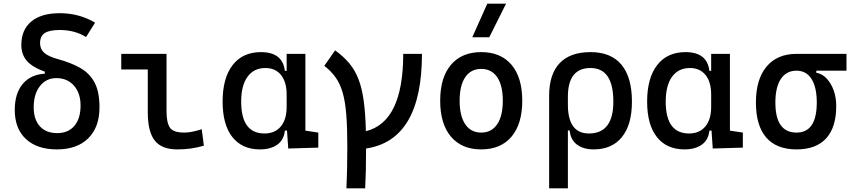

<svg xmlns="http://www.w3.org/2000/svg" viewBox="-20 -815 4728 1060"><path d="M294.4 9.8Q184.6 9.8 123 -47.6Q61.5 -105 61.5 -208Q61.5 -298.3 104.7 -350.8Q147.9 -403.3 227.5 -408.2V-419.4Q159.7 -443.4 128.7 -478.5Q97.7 -513.7 97.7 -566.9Q97.7 -650.9 153.1 -696.5Q208.5 -742.2 309.6 -742.2Q417 -742.2 504.9 -689.9L455.1 -610.4Q393.1 -649.4 309.6 -649.4Q252.4 -649.4 226.8 -632.3Q201.2 -615.2 201.2 -576.7Q201.2 -544.9 223.4 -524.2Q245.6 -503.4 300.8 -488.3Q374 -468.3 425 -438.7Q476.1 -409.2 502.7 -358.2Q529.3 -307.1 529.3 -222.7Q529.3 -112.8 467.3 -51.5Q405.3 9.8 294.4 9.8ZM295.4 -80.1Q356.4 -80.1 390.6 -120.1Q424.8 -160.2 424.8 -232.4Q424.8 -300.8 388.2 -342.3Q351.6 -383.8 291 -383.8Q234.9 -383.8 200.4 -339.6Q166 -295.4 166 -222.7Q166 -155.3 200.2 -117.7Q234.4 -80.1 295.4 -80.1Z M959 9.8Q872.6 9.8 834.2 -39.1Q795.9 -87.9 795.9 -195.3V-431.6H649.4V-517.6H899.4V-200.2Q899.4 -138.7 917.7 -110.8Q936 -83 998 -83Q1036.1 -83 1093.8 -101.6L1105.5 -10.7Q1067.9 0 1033.2 4.9Q998.5 9.8 959 9.8Z M1415 9.8Q1316.9 9.8 1262.9 -58.3Q1209 -126.5 1209 -253.9Q1209 -384.3 1264.4 -455.8Q1319.8 -527.3 1420.9 -527.3Q1540.5 -527.3 1552.7 -423.8H1562.5V-517.6H1666V-93.8L1737.3 -83V0L1571.3 4.9L1564.5 -93.8H1552.7Q1547.4 -42 1510.5 -16.1Q1473.6 9.8 1415 9.8ZM1562.5 -224.6V-293Q1562.5 -362.3 1531.5 -400.9Q1500.5 -439.5 1445.3 -439.5Q1381.3 -439.5 1346.4 -391.1Q1311.5 -342.8 1311.5 -253.9Q1311.5 -78.1 1440.4 -78.1Q1498 -78.1 1530.3 -116.7Q1562.5 -155.3 1562.5 -224.6Z M1892.6 224.6Q1895 176.8 1896.2 119.4Q1897.5 62 1897.5 -4.9Q1897.5 -108.9 1891.8 -181.2Q1886.2 -253.4 1872.1 -302.7Q1857.9 -352.1 1833.3 -387Q1808.6 -421.9 1770.5 -451.7L1830.1 -537.1Q1876.5 -503.4 1908.2 -465.6Q1939.9 -427.7 1959.2 -377.7Q1978.5 -327.6 1988 -258.1Q1997.6 -188.5 2000 -90.8Q2206.1 -141.1 2206.1 -517.6H2309.6Q2309.6 -41 2001 4.9Q2001 68.8 1999.8 123.5Q1998.5 178.2 1996.1 224.6Z M2636.7 9.8Q2529.3 9.8 2469.7 -60.5Q2410.2 -130.9 2410.2 -258.8Q2410.2 -387.2 2469.7 -457.3Q2529.3 -527.3 2636.7 -527.3Q2744.6 -527.3 2804 -457.3Q2863.3 -387.2 2863.3 -258.8Q2863.3 -130.9 2804 -60.5Q2744.6 9.8 2636.7 9.8ZM2636.7 -83Q2693.8 -83 2724.9 -128.9Q2755.9 -174.8 2755.9 -258.8Q2755.9 -343.3 2724.9 -388.9Q2693.8 -434.6 2636.7 -434.6Q2579.6 -434.6 2548.6 -388.9Q2517.6 -343.3 2517.6 -258.8Q2517.6 -174.8 2548.6 -128.9Q2579.6 -83 2636.7 -83ZM2587.4 -609.4 2670.4 -794.9H2773.9L2681.2 -609.4Z M3257.8 9.8Q3201.2 9.8 3165.5 -16.6Q3129.9 -43 3125 -94.7H3115.2V224.6H3011.7V-285.6Q3011.7 -404.8 3069.6 -466.1Q3127.4 -527.3 3240.2 -527.3Q3353 -527.3 3410.9 -458Q3468.8 -388.7 3468.8 -253.9Q3468.8 -126.5 3413.6 -58.3Q3358.4 9.8 3257.8 9.8ZM3115.2 -237.3Q3115.2 -78.1 3231.4 -78.1Q3366.2 -78.1 3366.2 -253.9Q3366.2 -439.5 3240.2 -439.5Q3115.2 -439.5 3115.2 -281.2Z M3758.8 9.8Q3660.6 9.8 3606.7 -58.3Q3552.7 -126.5 3552.7 -253.9Q3552.7 -384.3 3608.2 -455.8Q3663.6 -527.3 3764.6 -527.3Q3884.3 -527.3 3896.5 -423.8H3906.2V-517.6H4009.8V-93.8L4081.1 -83V0L3915 4.9L3908.2 -93.8H3896.5Q3891.1 -42 3854.2 -16.1Q3817.4 9.8 3758.8 9.8ZM3906.2 -224.6V-293Q3906.2 -362.3 3875.2 -400.9Q3844.2 -439.5 3789.1 -439.5Q3725.1 -439.5 3690.2 -391.1Q3655.3 -342.8 3655.3 -253.9Q3655.3 -78.1 3784.2 -78.1Q3841.8 -78.1 3874 -116.7Q3906.2 -155.3 3906.2 -224.6Z M4377.4 9.8Q4267.1 9.8 4210.2 -55.9Q4153.3 -121.6 4153.3 -249Q4153.3 -377.4 4212.2 -447.5Q4271 -517.6 4377.4 -517.6H4653.3V-424.8H4486.8V-413.1Q4518.6 -408.2 4543.2 -382.3Q4567.9 -356.4 4582.3 -316.7Q4596.7 -276.9 4596.7 -229.5Q4596.7 -111.8 4541 -51Q4485.4 9.8 4377.4 9.8ZM4377.4 -83Q4489.3 -83 4489.3 -249Q4489.3 -333.5 4460.2 -379.2Q4431.2 -424.8 4377.4 -424.8Q4321.3 -424.8 4291 -379.2Q4260.7 -333.5 4260.7 -249Q4260.7 -83 4377.4 -83Z"/></svg>

Font: CaskaydiaCove NFP
Style: Regular
Weight: 400
Designer: Aaron Bell
Foundry: Saja Typeworks
Version: Version 2111.001; VTT 6.35;Nerd Fonts 3.1.1